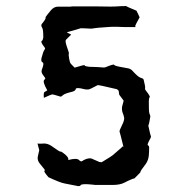

<svg xmlns="http://www.w3.org/2000/svg" viewBox="-20 -633 640 652"><path d="M377 -611.3C370.1 -610.4 346.7 -610.4 303.7 -611.3H237.3C226.6 -611.3 220.7 -611.3 218.8 -610.4H176.8C168 -610.4 160.2 -606.4 153.3 -598.6C147.5 -591.8 143.6 -586.9 140.6 -583C136.7 -578.1 133.8 -574.2 134.8 -572.3C135.7 -570.3 131.8 -563.5 122.1 -551.8C119.1 -547.9 120.1 -543.9 123 -539.1C126 -535.2 127 -523.4 127 -505.9C126 -500 125 -496.1 122.1 -494.1C118.2 -492.2 121.1 -485.4 130.9 -472.7C133.8 -469.7 133.8 -466.8 130.9 -463.9C127.9 -460 125 -451.2 121.1 -436.5C119.1 -428.7 120.1 -422.9 125 -420.9C128.9 -418.9 127.9 -411.1 122.1 -396.5C120.1 -390.6 121.1 -385.7 125 -379.9C128.9 -374 131.8 -370.1 132.8 -369.1C134.8 -367.2 133.8 -365.2 129.9 -361.3C126 -357.4 129.9 -344.7 140.6 -326.2C135.7 -323.2 132.8 -321.3 130.9 -320.3C128.9 -319.3 127.9 -313.5 128.9 -300.8C146.5 -308.6 155.3 -312.5 157.2 -312.5C159.2 -312.5 168 -310.5 182.6 -305.7C186.5 -303.7 189.5 -305.7 193.4 -309.6C197.3 -313.5 208 -317.4 224.6 -321.3C232.4 -323.2 237.3 -327.1 237.3 -331.1C238.3 -335 248 -335 266.6 -330.1C269.5 -329.1 273.4 -329.1 277.3 -329.1C282.2 -328.1 293 -334 309.6 -342.8C310.5 -343.8 311.5 -343.8 312.5 -343.8C313.5 -344.7 335 -339.8 377 -330.1C379.9 -328.1 380.9 -327.1 381.8 -326.2C382.8 -326.2 383.8 -321.3 384.8 -311.5C393.6 -299.8 398.4 -293 399.4 -292C400.4 -291 398.4 -285.2 395.5 -274.4C393.6 -268.6 393.6 -260.7 395.5 -252.9C398.4 -246.1 400.4 -239.3 401.4 -234.4C402.3 -230.5 401.4 -224.6 398.4 -216.8C394.5 -209 391.6 -201.2 387.7 -193.4C385.7 -189.5 385.7 -185.5 386.7 -183.6C387.7 -181.6 391.6 -165 399.4 -133.8C397.5 -135.7 397.5 -136.7 396.5 -135.7L391.6 -130.9C373 -115.2 363.3 -106.4 362.3 -105.5C361.3 -104.5 349.6 -96.7 325.2 -82L317.4 -83C316.4 -83 309.6 -86.9 294.9 -92.8C290 -95.7 284.2 -95.7 279.3 -94.7C274.4 -93.8 267.6 -91.8 258.8 -85.9C255.9 -84 252.9 -85 248 -89.8C243.2 -94.7 230.5 -94.7 212.9 -89.8C211.9 -88.9 211.9 -89.8 211.9 -93.8C211.9 -97.7 207 -104.5 196.3 -112.3C190.4 -117.2 186.5 -119.1 184.6 -118.2C182.6 -118.2 171.9 -125 154.3 -137.7C145.5 -143.6 135.7 -146.5 126 -145.5C116.2 -144.5 110.4 -145.5 107.4 -145.5C111.3 -130.9 113.3 -124 113.3 -123C113.3 -122.1 111.3 -115.2 108.4 -101.6C106.4 -92.8 109.4 -84 116.2 -76.2C122.1 -68.4 127 -62.5 128.9 -60.5C132.8 -56.6 132.8 -54.7 130.9 -52.7C128.9 -50.8 133.8 -43.9 144.5 -31.2C169.9 -19.5 188.5 -11.7 200.2 -9.8C211.9 -7.8 225.6 -4.9 240.2 -2C243.2 -1 245.1 -1 248 -1C251 -1 252.9 -2 253.9 -3.9C254.9 -7.8 268.6 -8.8 295.9 -5.9C298.8 -4.9 304.7 -4.9 310.5 -4.9H362.3C378.9 -4.9 393.6 -7.8 402.3 -12.7L414.1 -18.6C426.8 -24.4 433.6 -27.3 434.6 -26.4C435.5 -25.4 440.4 -31.2 451.2 -42C455.1 -45.9 458 -48.8 457 -49.8C457 -51.8 462.9 -60.5 475.6 -77.1C481.4 -85.9 484.4 -94.7 485.4 -105.5C486.3 -115.2 486.3 -123 486.3 -127C487.3 -134.8 485.4 -138.7 482.4 -139.6C479.5 -140.6 482.4 -148.4 491.2 -164.1C492.2 -166 492.2 -167 492.2 -168C493.2 -168.9 493.2 -169.9 492.2 -170.9C491.2 -172.9 488.3 -184.6 484.4 -203.1C483.4 -206.1 483.4 -207 484.4 -208C485.4 -209 487.3 -218.8 490.2 -235.4C491.2 -238.3 489.3 -243.2 487.3 -248C485.4 -253.9 485.4 -267.6 485.4 -289.1C485.4 -296.9 486.3 -300.8 488.3 -302.7C490.2 -304.7 486.3 -311.5 475.6 -325.2C473.6 -328.1 471.7 -330.1 472.7 -333C473.6 -336.9 471.7 -346.7 467.8 -362.3C466.8 -366.2 462.9 -367.2 457 -369.1C451.2 -371.1 442.4 -378.9 430.7 -391.6C426.8 -396.5 422.9 -398.4 418 -400.4C413.1 -401.4 402.3 -403.3 386.7 -406.2C375 -408.2 368.2 -411.1 367.2 -413.1C366.2 -415 356.4 -412.1 339.8 -405.3C335 -403.3 331.1 -403.3 325.2 -404.3C319.3 -405.3 304.7 -405.3 283.2 -406.2C273.4 -407.2 268.6 -408.2 267.6 -411.1C266.6 -413.1 255.9 -410.2 233.4 -403.3C223.6 -413.1 218.8 -418 218.8 -418.9C217.8 -419.9 216.8 -424.8 214.8 -433.6C212.9 -444.3 212.9 -449.2 213.9 -451.2C214.8 -452.1 211.9 -460.9 206.1 -477.5C202.1 -489.3 202.1 -496.1 204.1 -498L221.7 -515.6C214.8 -519.5 210.9 -520.5 210 -521.5C209 -521.5 209 -522.5 207 -523.4C237.3 -532.2 252.9 -536.1 253.9 -537.1C254.9 -537.1 264.6 -537.1 282.2 -536.1C290 -535.2 296.9 -536.1 299.8 -537.1C303.7 -538.1 317.4 -539.1 343.8 -541C351.6 -542 363.3 -542 377 -542C390.6 -541 411.1 -541 440.4 -541C439.5 -543.9 438.5 -544.9 439.5 -545.9C439.5 -546.9 444.3 -556.6 454.1 -574.2L449.2 -585L443.4 -596.7C419.9 -606.4 409.2 -611.3 408.2 -612.3C407.2 -613.3 406.2 -612.3 403.3 -612.3C398.4 -612.3 389.6 -612.3 377 -611.3Z"/></svg>

Font: Hermetico
Style: Regular
Weight: 400
Version: Version 1.0